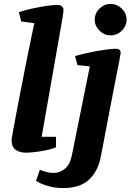

<svg xmlns="http://www.w3.org/2000/svg" viewBox="-20 -767 664 977"><path d="M112 10Q82 10 60.5 -4Q39 -18 39 -54Q39 -60 45 -93Q51 -126 60.5 -176.5Q70 -227 81.5 -287Q93 -347 105 -407Q117 -467 127.5 -519Q138 -571 145.5 -606Q153 -641 155 -649L88 -658L76 -705Q105 -715 141.5 -723Q178 -731 213.5 -736.5Q249 -742 273 -742Q287 -742 295 -734.5Q303 -727 303 -716Q303 -714 302 -703Q301 -692 298 -675L192 -71H265V-17Q222 -2 178.5 4Q135 10 112 10ZM302 190Q264 190 233.5 182Q203 174 184.5 165Q166 156 163 154L183 97Q200 104 218 108.5Q236 113 255 113Q284 113 310 92Q336 71 346 22L437 -429L374 -436L362 -482Q398 -492 438.5 -500.5Q479 -509 515 -514Q551 -519 570 -519Q594 -519 594 -496Q594 -494 587 -457.5Q580 -421 568.5 -362.5Q557 -304 543.5 -234Q530 -164 517 -95Q504 -26 493 30Q479 104 433 147Q387 190 302 190ZM542 -587Q511 -587 486.5 -611Q462 -635 462 -667Q462 -700 486.5 -723.5Q511 -747 542 -747Q575 -747 599.5 -723.5Q624 -700 624 -667Q624 -635 600 -611Q576 -587 542 -587Z"/></svg>

Font: Manuale ExtraBold
Style: Italic
Weight: 800
Italic angle: -11°
Designer: Eduardo Tunni / Pablo Cosgaya
Foundry: Eduardo Tunni / Pablo Cosgaya
Version: Version 1.002